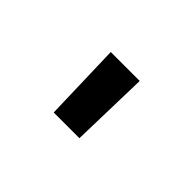

<svg xmlns="http://www.w3.org/2000/svg" viewBox="-46 -926 693 693"><g transform="rotate(45 300.0 -580.0)"><path d="M234.9 -430 226.1 -730H373.9L366.1 -430Z"/></g></svg>

Font: JetBrains Mono
Style: Regular
Weight: 400
Monospace: yes
Designer: Philipp Nurullin, Konstantin Bulenkov
Foundry: JetBrains
Version: Version 2.305